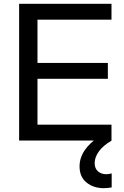

<svg xmlns="http://www.w3.org/2000/svg" viewBox="-20 -735 648 1004"><path d="M563 0H80V-715H563V-632H176V-83H563ZM544 -323H166V-406H544ZM564 172V245Q553 247 543 248Q533 249 523 249Q469 249 432.5 219.5Q396 190 396 135Q396 91 422 52Q448 13 500 -22L564 0Q518 27 496.5 57.5Q475 88 475 118Q475 146 492.5 161Q510 176 535 176Q540 176 548 175Q556 174 564 172Z"/></svg>

Font: Wix Madefor Display Medium
Style: Regular
Weight: 500
Designer: Dalton Maag Ltd
Foundry: Dalton Maag Ltd
Version: Version 3.100